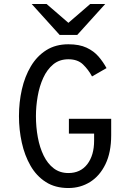

<svg xmlns="http://www.w3.org/2000/svg" viewBox="-20 -935 656 967"><path d="M324.5 12Q258 12 210.8 -18.2Q163.5 -48.5 133.8 -100.2Q104 -152 89.8 -216.8Q75.5 -281.5 75.5 -350Q75.5 -420 90.2 -485Q105 -550 135.5 -601.2Q166 -652.5 213 -682.2Q260 -712 324.5 -712Q379.5 -712 416.2 -694.8Q453 -677.5 476.5 -650Q500 -622.5 516.5 -592L443.5 -550Q425 -584.5 398 -610.5Q371 -636.5 324.5 -636.5Q279.5 -636.5 248.2 -610.8Q217 -585 197.8 -542.8Q178.5 -500.5 169.8 -450Q161 -399.5 161 -350Q161 -295 170.5 -243.5Q180 -192 199.8 -151.5Q219.5 -111 250.5 -87.2Q281.5 -63.5 324.5 -63.5Q385.5 -63.5 419.8 -108.2Q454 -153 454 -226.5V-262H327V-336.5H540V-254.5Q540 -167.5 511.2 -108.2Q482.5 -49 433.8 -18.5Q385 12 324.5 12ZM280.5 -759 139.5 -915H214.5L324.5 -820L434.5 -915H510L369 -759Z"/></svg>

Font: Overpass Mono
Style: Regular
Weight: 400
Designer: Delve Withrington, Dave Bailey
Foundry: Delve Fonts LLC
Version: Version 4.000